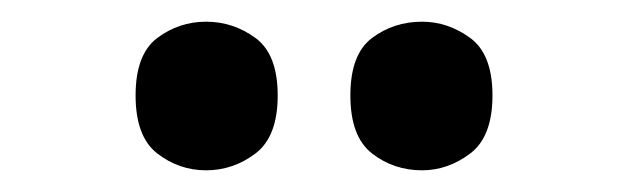

<svg xmlns="http://www.w3.org/2000/svg" viewBox="-20 -777 580 177"><path d="M369 -620Q343 -620 323 -635.5Q303 -651 303 -689Q303 -727 323 -742Q343 -757 369 -757Q393 -757 413.5 -742Q434 -727 434 -689Q434 -651 413.5 -635.5Q393 -620 369 -620ZM170 -620Q145 -620 125 -635.5Q105 -651 105 -689Q105 -727 125 -742Q145 -757 170 -757Q195 -757 215.5 -742Q236 -727 236 -689Q236 -651 215.5 -635.5Q195 -620 170 -620Z"/></svg>

Font: Noto Serif SemiCondensed ExtraBold
Style: Regular
Weight: 800
Width: 4
Designer: Monotype Design Team
Foundry: Monotype Imaging Inc.
Version: Version 2.015